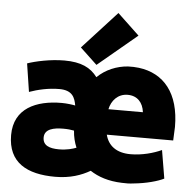

<svg xmlns="http://www.w3.org/2000/svg" viewBox="-57 -879 982 971"><g transform="rotate(5 433.5 -393.5)"><path d="M497 -332H672C666 -381 637 -413 588 -413C538 -413 506 -376 497 -332ZM258 32C115 32 18 -19 18 -159C18 -295 130 -343 259 -343C284 -343 314 -339 328 -336C321 -374 309 -412 241 -412C185 -412 131 -399 89 -384L67 -527C107 -541 183 -558 254 -558C339 -558 388 -534 422 -488C464 -529 520 -552 577 -556C596 -557 614 -556 632 -554C760 -538 840 -443 840 -272C840 -251 837 -224 837 -203H500C514 -148 556 -115 628 -115C686 -115 744 -131 785 -150L809 -7C780 8 720 25 656 31C636 34 616 34 597 33C529 31 476 13 435 -14C390 12 334 32 258 32ZM333 -209C318 -212 301 -214 278 -214C231 -214 183 -205 183 -161C183 -121 216 -108 265 -108C306 -108 335 -117 353 -124C342 -150 335 -178 333 -209ZM505 -821 616 -716 417 -550 331 -631Z"/></g></svg>

Font: Repo ExtraBold
Style: Bold
Weight: 700
Designer: Stefan Peev
Foundry: Context Ltd
Version: Version 1.502